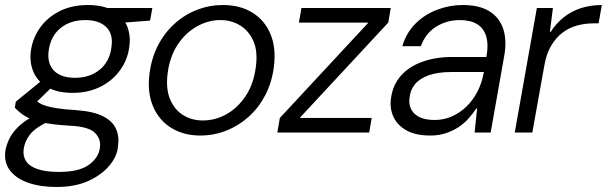

<svg xmlns="http://www.w3.org/2000/svg" viewBox="-44 -528 2418 765"><path d="M181 217Q116 217 68 200Q20 183 -4 151.5Q-28 120 -23 76Q-20 54 -8.5 28.5Q3 3 28 -22Q53 -47 95 -68L149 -44Q96 -19 75 8.5Q54 36 50 68Q47 95 60.5 115Q74 135 106.5 146Q139 157 191 157Q272 157 311 128Q350 99 354 60Q359 27 335 2Q311 -23 238 -27Q182 -30 144.5 -36.5Q107 -43 83 -52.5Q59 -62 43 -74Q27 -86 15 -99L19 -123L127 -211L171 -189L86 -106L92 -134Q103 -124 113 -117.5Q123 -111 139.5 -106Q156 -101 184.5 -96.5Q213 -92 261 -89Q329 -84 367 -64.5Q405 -45 418.5 -14Q432 17 426 56Q423 94 392.5 131Q362 168 309 192.5Q256 217 181 217ZM245 -158Q184 -158 145 -180.5Q106 -203 89.5 -241Q73 -279 79 -325Q86 -376 115.5 -417.5Q145 -459 193.5 -483.5Q242 -508 306 -508Q367 -508 406 -486Q445 -464 461.5 -426Q478 -388 471 -341Q465 -291 435 -249Q405 -207 356.5 -182.5Q308 -158 245 -158ZM255 -218Q314 -218 353.5 -250.5Q393 -283 400 -340Q408 -392 379.5 -420Q351 -448 296 -448Q236 -448 197 -416Q158 -384 150 -327Q143 -275 171 -246.5Q199 -218 255 -218ZM373 -432 358 -496H563L554 -446Z M754 12Q687 12 637.5 -19Q588 -50 565 -106Q542 -162 552 -237Q560 -298 586 -348Q612 -398 652 -434Q692 -470 741.5 -489Q791 -508 844 -508Q913 -508 962 -477.5Q1011 -447 1034 -391.5Q1057 -336 1047 -260Q1039 -199 1013 -149Q987 -99 947 -63Q907 -27 857.5 -7.5Q808 12 754 12ZM764 -48Q814 -48 858.5 -73Q903 -98 934.5 -145Q966 -192 975 -259Q984 -322 966 -363.5Q948 -405 913 -426.5Q878 -448 834 -448Q786 -448 741 -423Q696 -398 664.5 -351Q633 -304 624 -237Q616 -175 633.5 -133Q651 -91 685.5 -69.5Q720 -48 764 -48Z M1061 0 1071 -58 1424 -438H1147L1157 -496H1513L1503 -438L1150 -58H1437L1427 0Z M1671 12Q1611 12 1574.5 -9Q1538 -30 1523 -64Q1508 -98 1514 -137Q1521 -190 1553.5 -226.5Q1586 -263 1639 -282Q1692 -301 1758 -301H1894Q1903 -349 1893.5 -382Q1884 -415 1857.5 -431.5Q1831 -448 1788 -448Q1736 -448 1693.5 -421.5Q1651 -395 1633 -344H1559Q1575 -398 1612 -434.5Q1649 -471 1698.5 -489.5Q1748 -508 1799 -508Q1867 -508 1907 -482.5Q1947 -457 1961.5 -411.5Q1976 -366 1965 -305L1911 0H1847L1857 -96H1854Q1840 -75 1822 -55Q1804 -35 1781.5 -20.5Q1759 -6 1731.5 3Q1704 12 1671 12ZM1688 -50Q1724 -50 1756 -64Q1788 -78 1814 -103Q1840 -128 1858 -162.5Q1876 -197 1883 -237L1884 -241H1753Q1700 -241 1664 -228Q1628 -215 1609.5 -192.5Q1591 -170 1588 -140Q1582 -100 1607.5 -75Q1633 -50 1688 -50Z M2007 0 2095 -496H2159L2147 -401H2150Q2172 -435 2202 -459Q2232 -483 2270.5 -495.5Q2309 -508 2354 -508L2341 -435H2322Q2288 -435 2256 -426.5Q2224 -418 2197.5 -398Q2171 -378 2151.5 -345Q2132 -312 2124 -262L2077 0Z"/></svg>

Font: DM Sans 36pt Light
Style: Italic
Weight: 300
Italic angle: -10°
Designer: Colophon Foundry, Jonny Pinhorn
Foundry: Colophon Foundry
Version: Version 4.004;gftools[0.9.30]